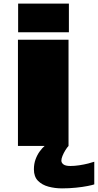

<svg xmlns="http://www.w3.org/2000/svg" viewBox="-20 -805 540 1059"><path d="M80 -785V-627H360V-785ZM79 0H358V-586H79ZM322 234Q361.5 234 398.5 230.2Q435.5 226.5 463 221Q490.5 215.5 500 212V87Q489 91 466.5 96.8Q444 102.5 417.8 106.5Q391.5 110.5 368.5 110.5Q341.5 110.5 330 101.8Q318.5 93 318.5 81Q318.5 70 324.8 54.5Q331 39 340.8 23.2Q350.5 7.5 358 0H226Q212.5 11.5 198.8 30.5Q185 49.5 176 74.2Q167 99 167 129Q167 169.5 189.5 192.2Q212 215 247.5 224.5Q283 234 322 234Z"/></svg>

Font: Anybody ExtraExpanded Black
Style: Regular
Weight: 900
Width: 8
Version: Version 1.113;gftools[0.9.25]